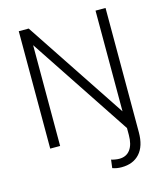

<svg xmlns="http://www.w3.org/2000/svg" viewBox="-132 -810 964 1123"><g transform="rotate(-15 350.0 -249.0)"><path d="M613.8 -710.9V42Q613.8 125.5 574.2 169.4Q534.7 213.4 464.4 213.4Q449.2 213.4 436.3 211.2Q423.3 209 409.2 204.1L415.5 154.3Q423.8 157.2 438.5 159.7Q453.1 162.1 463.9 162.1Q506.8 162.1 530 130.9Q553.2 99.6 553.2 42V0L148.4 -610.4V0H88.4V-710.9H148.4L553.2 -101.1V-710.9Z"/></g></svg>

Font: Melbourne
Style: Light
Weight: 300
Designer: Google
Version: Version 2.000980; 2014